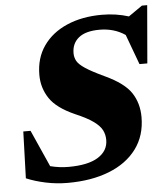

<svg xmlns="http://www.w3.org/2000/svg" viewBox="-52 -756 711 817"><g transform="rotate(-5 303.5 -347.0)"><path d="M541.5 -237Q541.5 -157.5 499.5 -101Q457.5 -44.5 381.8 -14.8Q306 15 205 15Q156.5 15 110.8 5.2Q65 -4.5 28.5 -20L35 -219.5H66L136 -62.5Q175 -52.5 213.5 -52.5Q297.5 -52.5 340.5 -79.5Q383.5 -106.5 383.5 -153Q383.5 -175.5 374 -194.5Q364.5 -213.5 338.2 -232.8Q312 -252 260.5 -274Q183.5 -308 153.8 -352.8Q124 -397.5 124 -453Q124 -525 160.5 -577Q197 -629 261.8 -657Q326.5 -685 411 -685Q471.5 -685 525.5 -668L584.5 -709H607L586 -462H552.5L505 -590.5Q458 -622.5 395.5 -622.5Q336.5 -622.5 306.8 -598.5Q277 -574.5 277 -532.5Q277 -515 285 -499.8Q293 -484.5 319.5 -466.8Q346 -449 400.5 -423.5Q482.5 -385.5 512 -340.8Q541.5 -296 541.5 -237Z"/></g></svg>

Font: Newsreader 16pt ExtraBold
Style: Italic
Weight: 800
Italic angle: -17°
Designer: Hugues Gentile
Foundry: Production Type
Version: Version 1.003; ttfautohint (v1.8.3)